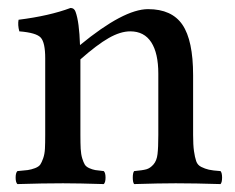

<svg xmlns="http://www.w3.org/2000/svg" viewBox="-20 -463 594 485"><path d="M467.8 -272.9V-122.1Q467.8 -96.7 470 -81.3Q472.2 -65.9 475.6 -55.9Q479 -45.9 488.5 -41.3Q498 -36.6 507.6 -34.4Q517.1 -32.2 537.1 -30.8Q541 -26.4 541 -14.4Q541 -2.4 537.1 2Q472.7 0 423.8 0Q383.3 0 318.8 2Q315.4 -2.4 315.4 -14.4Q315.4 -26.4 318.8 -30.8Q340.3 -32.7 349.9 -35.4Q359.4 -38.1 367.7 -47.6Q376 -57.1 377.9 -73.7Q379.9 -90.3 379.9 -122.1V-276.9Q379.9 -328.6 362.1 -356.2Q344.2 -383.8 309.1 -383.8Q284.2 -383.8 254.6 -366.9Q225.1 -350.1 183.1 -313V-122.1Q183.1 -101.1 183.8 -87.2Q184.6 -73.2 187.7 -63Q190.9 -52.7 194.1 -47.4Q197.3 -42 205.3 -38.3Q213.4 -34.7 220.7 -33.4Q228 -32.2 242.2 -30.8Q246.6 -26.4 246.6 -14.4Q246.6 -2.4 242.2 2Q177.7 0 139.2 0Q88.4 0 23.9 2Q19.5 -2.4 19.5 -14.4Q19.5 -26.4 23.9 -30.8Q41 -32.2 50 -33.4Q59.1 -34.7 68.6 -38.3Q78.1 -42 81.8 -47.4Q85.4 -52.7 89.1 -63.2Q92.8 -73.7 93.5 -87.2Q94.2 -100.6 94.2 -122.1V-315.9Q94.2 -355.5 83 -367.9Q71.8 -380.4 28.8 -383.8Q24.4 -399.9 26.9 -413.1Q105 -422.9 158.2 -442.9Q167.5 -442.9 170.9 -433.1Q180.2 -407.7 182.1 -349.1Q292.5 -439.9 354 -439.9Q414.1 -439.9 440.9 -400.4Q467.8 -360.8 467.8 -272.9Z"/></svg>

Font: Common Serif News
Style: Regular
Weight: 450
Designer: Philipp H. Poll, Khaled Hosny
Foundry: Stefan Peev, Context Ltd.
Version: Version 1.026